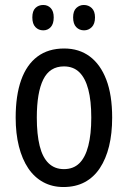

<svg xmlns="http://www.w3.org/2000/svg" viewBox="-20 -742 522 772"><path d="M431 -269Q431 -205 418.5 -154Q406 -103 381.5 -66Q357 -29 320.5 -9.5Q284 10 235 10Q190 10 154 -9.5Q118 -29 93.5 -65.5Q69 -102 56 -153.5Q43 -205 43 -269Q43 -358 65 -420Q87 -482 130.5 -514.5Q174 -547 238 -547Q298 -547 341 -515Q384 -483 407.5 -421.5Q431 -360 431 -269ZM128 -269Q128 -202 139.5 -155.5Q151 -109 175.5 -85.5Q200 -62 237 -62Q275 -62 299 -85.5Q323 -109 335 -155.5Q347 -202 347 -269Q347 -337 335 -382.5Q323 -428 299 -451.5Q275 -475 237 -475Q180 -475 154 -422.5Q128 -370 128 -269ZM110 -672Q110 -698 122.5 -710Q135 -722 154 -722Q172 -722 184 -709.5Q196 -697 196 -672Q196 -646 184 -633Q172 -620 154 -620Q135 -620 122.5 -633Q110 -646 110 -672ZM274 -672Q274 -698 287 -710Q300 -722 317 -722Q336 -722 349 -709.5Q362 -697 362 -672Q362 -646 349 -633Q336 -620 318 -620Q299 -620 286.5 -633Q274 -646 274 -672Z"/></svg>

Font: Noto Sans Display Condensed
Style: Regular
Weight: 400
Width: 3
Designer: Monotype Design Team
Foundry: Monotype Imaging Inc.
Version: Version 2.003